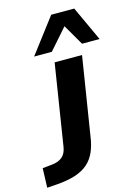

<svg xmlns="http://www.w3.org/2000/svg" viewBox="-256 -842 795 1110"><g transform="rotate(-15 141.5 -287.0)"><path d="M-116 193 -112 77 -54 71Q-15 67 7.5 47.5Q30 28 36 -10L113 -496H277L202 -26Q195 24 178 62.5Q161 101 131 127.5Q101 154 55 169Q9 184 -58 189ZM7 -559 165 -767H303L399 -559H294L222 -683L113 -559Z"/></g></svg>

Font: Nunito Sans 10pt SemiExpanded ExtraBold
Style: Italic
Weight: 800
Width: 6
Italic angle: -9°
Designer: Vernon Adams
Foundry: Vernon Adams
Version: Version 3.101;gftools[0.9.27]